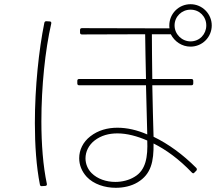

<svg xmlns="http://www.w3.org/2000/svg" viewBox="-20 -870 1040 914"><path d="M357 -464H675C677 -379 679 -294 681 -230C633 -251 585 -262 539 -262C492 -262 447 -250 410 -221C375 -194 357 -156 357 -117C357 -85 369 -54 393 -28C426 7 479 24 531 24C568 24 605 16 635 -2C700 -41 712 -102 711 -187C769 -158 831 -114 894 -48C898 -44 903 -44 906 -49L915 -58C918 -62 918 -67 914 -71C850 -135 783 -184 711 -219C709 -277 707 -370 705 -464H891C897 -464 900 -467 900 -473V-485C900 -491 897 -494 891 -494H705C704 -574 703 -652 703 -707H793C811 -672 846 -648 887 -648C943 -648 988 -693 988 -749C988 -804 943 -850 887 -850C831 -850 786 -805 786 -749C786 -744 786 -740 787 -735L370 -736C364 -736 361 -733 361 -727V-715C361 -709 364 -706 370 -706L671 -707C672 -648 673 -572 675 -494H357C351 -494 348 -491 348 -485V-473C348 -467 351 -464 357 -464ZM887 -673C846 -673 811 -707 811 -749C811 -791 845 -824 887 -824C930 -824 962 -791 962 -749C962 -707 930 -673 887 -673ZM180 16 196 15C202 14 204 11 203 5C185 -80 177 -184 177 -292C177 -458 195 -632 224 -758C225 -764 223 -768 216 -768L200 -769C195 -769 192 -766 191 -761C165 -633 146 -455 146 -284C146 -179 153 -77 170 9C171 14 174 17 180 16ZM681 -201C684 -124 675 -60 620 -28C594 -12 561 -4 529 -4C486 -4 444 -18 416 -46C397 -65 387 -91 387 -116C387 -148 402 -179 430 -201C461 -225 498 -235 539 -235C584 -235 633 -222 681 -201Z"/></svg>

Font: LINE Seed JP_OTF Thin
Style: Regular
Weight: 250
Designer: LY Corporation & Fontrix & Fontworks
Version: Version 1.007